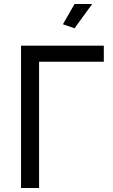

<svg xmlns="http://www.w3.org/2000/svg" viewBox="-20 -938 563 958"><path d="M85 0V-710H498V-630H175V0ZM352 -797 294 -817 352 -918H440Z"/></svg>

Font: YasnoRaleway Medium
Style: Regular
Weight: 500
Designer: Matt McInerney, Pablo Impallari, Rodrigo Fuenzalida
Foundry: Matt McInerney, Pablo Impallari, Rodrigo Fuenzalida
Version: Version 4.026